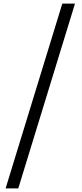

<svg xmlns="http://www.w3.org/2000/svg" viewBox="-20 -827 451 1060"><path d="M11 213H81L394 -807H324Z"/></svg>

Font: GenEiGothic-pro-Regular
Style: Regular
Weight: 400
Designer: Ryoko NISHIZUKA (kana & ideographs); Paul D. Hunt (Latin, Greek & Cyrillic); Wenlong ZHANG (bopomofo); Sandoll Communica
Foundry: Adobe Systems Incorporated; o_tamon
Version: Version 1.000.140830